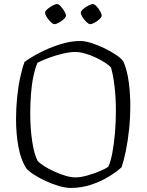

<svg xmlns="http://www.w3.org/2000/svg" viewBox="-20 -926 722 946"><path d="M329 0Q303 0 270.5 -9.5Q238 -19 205.5 -34Q173 -49 147.5 -65.5Q122 -82 110 -96Q83 -137 71 -201.5Q59 -266 59 -339Q59 -393 64.5 -447Q70 -501 80 -546.5Q90 -592 101 -621Q129 -642 175 -666Q221 -690 274 -707Q327 -724 375 -724Q399 -724 430.5 -714Q462 -704 494 -688.5Q526 -673 551.5 -656Q577 -639 588 -623Q607 -579 614.5 -521Q622 -463 622 -406Q622 -346 616 -288.5Q610 -231 600 -182.5Q590 -134 579 -102Q554 -79 515.5 -55.5Q477 -32 429 -16Q381 0 329 0ZM351 -52Q378 -52 411 -61.5Q444 -71 472.5 -83Q501 -95 514 -105Q526 -132 534 -175.5Q542 -219 546.5 -272Q551 -325 551 -381Q551 -443 544.5 -499Q538 -555 527 -593Q519 -603 499.5 -616Q480 -629 454 -641.5Q428 -654 400.5 -662Q373 -670 350 -670Q325 -670 290.5 -662Q256 -654 222 -641.5Q188 -629 165 -617Q153 -590 144.5 -549.5Q136 -509 132.5 -461.5Q129 -414 129 -367Q129 -294 138.5 -230.5Q148 -167 165 -134Q176 -121 198.5 -107Q221 -93 248.5 -80.5Q276 -68 303 -60Q330 -52 351 -52ZM424 -807Q417 -807 406 -817.5Q395 -828 386.5 -841.5Q378 -855 378 -863Q378 -871 389.5 -881Q401 -891 415.5 -898.5Q430 -906 438 -906Q445 -906 455.5 -895Q466 -884 473.5 -870.5Q481 -857 481 -849Q481 -842 470.5 -832Q460 -822 446.5 -814.5Q433 -807 424 -807ZM248 -807Q241 -807 230 -817.5Q219 -828 210.5 -841.5Q202 -855 202 -863Q202 -871 213.5 -881Q225 -891 239 -898.5Q253 -906 261 -906Q269 -906 279 -895Q289 -884 297 -870.5Q305 -857 305 -849Q305 -842 294.5 -832Q284 -822 270.5 -814.5Q257 -807 248 -807Z"/></svg>

Font: Texturina 72pt ExtraLight
Style: Regular
Weight: 200
Designer: Guillermo Torres Carreño
Foundry: Omnibus-Type
Version: Version 1.002; ttfautohint (v1.8.3)